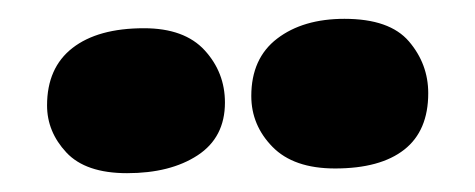

<svg xmlns="http://www.w3.org/2000/svg" viewBox="-20 -827 505 204"><path d="M115 -643Q71 -643 50.5 -665Q30 -687 30 -715Q30 -755 57 -776Q84 -797 133 -797Q176 -797 197.5 -773.5Q219 -750 219 -718Q219 -681 190 -662Q161 -643 115 -643ZM346 -807Q394 -807 414.5 -783Q435 -759 435 -728Q435 -688 409.5 -668Q384 -648 336 -648Q292 -648 269.5 -671Q247 -694 247 -725Q247 -765 274.5 -786Q302 -807 346 -807Z"/></svg>

Font: DynaPuff SemiBold
Style: Regular
Weight: 600
Designer: Toshi Omagari, Jennifer Daniel
Foundry: Google Fonts
Version: Version 2.000